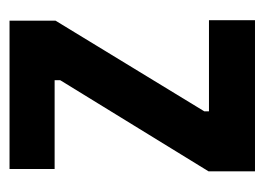

<svg xmlns="http://www.w3.org/2000/svg" viewBox="-98 -470 568 413"><g transform="rotate(-90 186.5 -264.0)"><path d="M24 0V-100L220 -419V-431H29V-528H348V-429L153 -109V-99H349V0Z"/></g></svg>

Font: Bricolage Grotesque 12pt Condensed SemiBold
Style: Regular
Weight: 600
Width: 3
Designer: Mathieu Triay
Foundry: Atelier Triay
Version: Version 1.001; ttfautohint (v1.8.4.7-5d5b);gftools[0.9.33.de